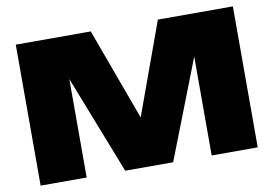

<svg xmlns="http://www.w3.org/2000/svg" viewBox="-79 -878 1432 1006"><g transform="rotate(-10 637.5 -375.0)"><path d="M1215 -750V0H970V-653L1017 -647L765 0H510L258 -644L305 -651V0H60V-750H459L683 -139H594L816 -750Z"/></g></svg>

Font: Unbounded Black
Style: Regular
Weight: 900
Designer: Luke Prowse, Jean-Baptiste Morizot, Fátima Lázaro, Florian Runge
Foundry: NaN
Version: Version 1.701;gftools[0.9.28.dev5+ged2979d]